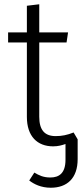

<svg xmlns="http://www.w3.org/2000/svg" viewBox="-20 -675 384 900"><path d="M325 -54C295 -42 270 -37 241 -37C188 -37 164 -67 164 -128V-476H292L299 -523H164V-655L106 -648V-523H18V-476H106V-127C106 -36 155 11 229 11C252 11 270 6 287 0V74C287 136 258 157 216 157C183 157 163 147 141 134L117 171C139 188 172 205 218 205C294 205 344 161 344 71V-22Z"/></svg>

Font: FiraGO Light
Style: Regular
Weight: 300
Designer: bBox Type
Foundry: bBox Type GmbH
Version: Version 1.001;PS 001.001;hotconv 1.0.88;makeotf.lib2.5.64775